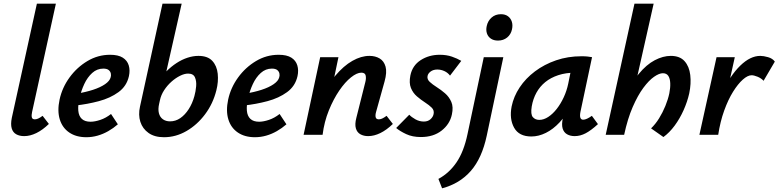

<svg xmlns="http://www.w3.org/2000/svg" viewBox="-20 -731 4221 1041"><path d="M111 7Q86 7 68 -3Q50 -13 43.5 -35Q37 -57 44 -92L180 -711H283L154 -124Q150 -106 152.5 -95Q155 -84 169 -84Q177 -84 186.5 -88Q196 -92 211 -103L245 -59Q211 -26 177 -9.5Q143 7 111 7Z M448 13Q393 13 355.5 -12.5Q318 -38 304 -84Q290 -130 303 -191Q317 -256 357 -311Q397 -366 454 -400Q511 -434 577 -434Q621 -434 645.5 -418.5Q670 -403 678 -376.5Q686 -350 679 -318Q667 -264 622.5 -231.5Q578 -199 516 -182.5Q454 -166 389 -159L394 -223Q444 -231 484 -244Q524 -257 549.5 -274.5Q575 -292 580 -312Q583 -321 581 -332Q579 -343 569.5 -351Q560 -359 540 -359Q506 -359 480 -335.5Q454 -312 437 -275.5Q420 -239 411 -199Q402 -160 404.5 -131Q407 -102 423.5 -86.5Q440 -71 471 -71Q494 -71 524 -81Q554 -91 582 -113L619 -57Q595 -36 567 -20Q539 -4 509 4.5Q479 13 448 13Z M869 13Q818 13 785.5 -10Q753 -33 741 -70.5Q729 -108 739 -153L861 -711H965L882 -344Q908 -370 937 -389Q966 -408 996.5 -418Q1027 -428 1056 -428Q1106 -428 1131 -401Q1156 -374 1160.5 -331Q1165 -288 1153 -241Q1135 -169 1092 -111.5Q1049 -54 991 -20.5Q933 13 869 13ZM843 -169Q836 -139 841.5 -117.5Q847 -96 863 -84.5Q879 -73 902 -73Q932 -73 957.5 -90.5Q983 -108 1003 -139Q1023 -170 1034 -210Q1041 -235 1043.5 -263Q1046 -291 1037 -311.5Q1028 -332 1000 -332Q980 -332 956 -320Q932 -308 909.5 -288Q887 -268 870 -242Q853 -216 847 -187Z M1362 13Q1307 13 1269.5 -12.5Q1232 -38 1218 -84Q1204 -130 1217 -191Q1231 -256 1271 -311Q1311 -366 1368 -400Q1425 -434 1491 -434Q1535 -434 1559.5 -418.5Q1584 -403 1592 -376.5Q1600 -350 1593 -318Q1581 -264 1536.5 -231.5Q1492 -199 1430 -182.5Q1368 -166 1303 -159L1308 -223Q1358 -231 1398 -244Q1438 -257 1463.5 -274.5Q1489 -292 1494 -312Q1497 -321 1495 -332Q1493 -343 1483.5 -351Q1474 -359 1454 -359Q1420 -359 1394 -335.5Q1368 -312 1351 -275.5Q1334 -239 1325 -199Q1316 -160 1318.5 -131Q1321 -102 1337.5 -86.5Q1354 -71 1385 -71Q1408 -71 1438 -81Q1468 -91 1496 -113L1533 -57Q1509 -36 1481 -20Q1453 -4 1423 4.5Q1393 13 1362 13Z M1976 7Q1952 7 1934 -3Q1916 -13 1909.5 -35Q1903 -57 1912 -92L1961 -287Q1966 -307 1962.5 -322Q1959 -337 1939 -337Q1915 -337 1883 -311.5Q1851 -286 1819.5 -240Q1788 -194 1763 -132.5Q1738 -71 1729 0H1655Q1679 -107 1716 -187Q1753 -267 1798 -320.5Q1843 -374 1890.5 -401Q1938 -428 1983 -428Q2015 -428 2038.5 -414Q2062 -400 2070.5 -369.5Q2079 -339 2065 -289L2019 -124Q2014 -106 2017 -95Q2020 -84 2034 -84Q2042 -84 2051.5 -88Q2061 -92 2076 -103L2110 -59Q2076 -26 2042 -9.5Q2008 7 1976 7ZM1626 0 1716 -421H1815L1727 0Z M2262 12Q2216 12 2182 -4Q2148 -20 2128 -37L2199 -109Q2211 -96 2232.5 -84Q2254 -72 2278 -72Q2300 -72 2314 -84.5Q2328 -97 2331 -113Q2335 -133 2321 -147Q2307 -161 2284.5 -175.5Q2262 -190 2240.5 -208.5Q2219 -227 2208 -254Q2197 -281 2205 -322Q2216 -376 2261 -405Q2306 -434 2364 -434Q2401 -434 2430 -424Q2459 -414 2481 -401L2420 -321Q2408 -337 2389.5 -345.5Q2371 -354 2351 -354Q2329 -354 2314.5 -343Q2300 -332 2298 -318Q2295 -301 2310 -287Q2325 -273 2348 -258.5Q2371 -244 2393 -225Q2415 -206 2427 -178.5Q2439 -151 2430 -110Q2419 -58 2374.5 -23Q2330 12 2262 12Z M2515 -5 2603 -421H2709L2619 5Q2593 127 2532.5 196Q2472 265 2377 290L2357 239Q2415 208 2455 149.5Q2495 91 2515 -5ZM2680 -511Q2657 -511 2641.5 -521.5Q2626 -532 2620 -550Q2614 -568 2619 -590Q2625 -618 2645.5 -636Q2666 -654 2696 -654Q2719 -654 2734 -643Q2749 -632 2755 -613.5Q2761 -595 2756 -572Q2750 -544 2729.5 -527.5Q2709 -511 2680 -511Z M2861 9Q2794 9 2767.5 -38.5Q2741 -86 2754 -154Q2765 -208 2797.5 -257Q2830 -306 2880.5 -344Q2931 -382 2995 -404Q3059 -426 3133 -426Q3153 -426 3166 -424.5Q3179 -423 3190 -421L3127 -124Q3119 -82 3142 -82Q3151 -82 3163 -87.5Q3175 -93 3189 -103L3222 -58Q3185 -24 3155.5 -8.5Q3126 7 3096 7Q3072 7 3054.5 -3Q3037 -13 3030.5 -34.5Q3024 -56 3032 -92L3065 -243L3119 -277Q3104 -211 3076.5 -158Q3049 -105 3014 -67.5Q2979 -30 2939.5 -10.5Q2900 9 2861 9ZM2904 -81Q2928 -81 2952.5 -97Q2977 -113 2998.5 -140.5Q3020 -168 3036.5 -203.5Q3053 -239 3061 -278L3081 -377L3136 -334Q3127 -336 3118 -336.5Q3109 -337 3100 -337Q3048 -337 3007 -323.5Q2966 -310 2936.5 -286Q2907 -262 2888.5 -228.5Q2870 -195 2863 -154Q2856 -111 2869 -96Q2882 -81 2904 -81Z M3577 12 3510 -35Q3534 -58 3553.5 -89.5Q3573 -121 3587.5 -156.5Q3602 -192 3609 -225Q3615 -255 3614 -280Q3613 -305 3603.5 -319.5Q3594 -334 3574 -334Q3554 -334 3526 -314.5Q3498 -295 3468 -254.5Q3438 -214 3410.5 -151Q3383 -88 3364 0H3302Q3328 -116 3364.5 -197.5Q3401 -279 3443 -330Q3485 -381 3530 -404.5Q3575 -428 3617 -428Q3666 -428 3691.5 -399.5Q3717 -371 3722.5 -324.5Q3728 -278 3717 -225Q3707 -180 3686.5 -134Q3666 -88 3638 -50Q3610 -12 3577 12ZM3264 0 3420 -711H3524L3364 0Z M3822 0Q3849 -130 3894 -226Q3939 -322 3993.5 -375Q4048 -428 4102 -428Q4120 -428 4144.5 -421Q4169 -414 4181 -397L4120 -293Q4107 -307 4087.5 -315Q4068 -323 4055 -323Q4034 -323 4007.5 -299.5Q3981 -276 3954.5 -233.5Q3928 -191 3906.5 -131.5Q3885 -72 3874 0ZM3772 0 3865 -421H3964L3871 0Z"/></svg>

Font: Ysabeau
Style: Bold Italic
Weight: 700
Italic angle: -12°
Designer: Christian Thalmann (Catharsis Fonts)
Version: Version 2.002